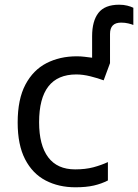

<svg xmlns="http://www.w3.org/2000/svg" viewBox="-20 -785 586 815"><path d="M300 10Q229 10 173.5 -19Q118 -48 86.5 -109Q55 -170 55 -265Q55 -364 88 -426Q121 -488 177.5 -517Q234 -546 306 -546Q323 -546 339 -544Q355 -542 371 -540V-631Q371 -696 398 -730.5Q425 -765 486 -765Q505 -765 520.5 -761Q536 -757 546 -752V-679Q539 -682 525 -685.5Q511 -689 494 -689Q447 -689 447 -641V-517L420 -444Q396 -453 364 -461Q332 -469 304 -469Q146 -469 146 -266Q146 -169 184.5 -117.5Q223 -66 299 -66Q343 -66 376.5 -75Q410 -84 438 -97V-19Q411 -5 378.5 2.5Q346 10 300 10Z"/></svg>

Font: Noto Sans Historical
Style: Regular
Weight: 400
Designer: Monotype Design Team
Foundry: Monotype Imaging Inc.
Version: Version 2.013; ttfautohint (v1.8.4.7-5d5b)